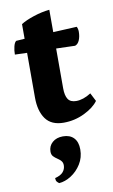

<svg xmlns="http://www.w3.org/2000/svg" viewBox="-97 -619 579 981"><g transform="rotate(-10 193.0 -128.5)"><path d="M205 12Q141 12 111.5 -29Q82 -70 82 -140V-372L19 -374Q19 -396 24 -416Q29 -436 38 -442L82 -445V-521Q107 -537 149.5 -551Q192 -565 232 -569V-453L355 -459Q361 -447 361 -433Q361 -408 353 -389Q345 -370 330 -365L232 -368V-162Q232 -124 244.5 -105Q257 -86 287 -86Q305 -86 324.5 -92.5Q344 -99 364 -112L386 -69Q363 -37 312.5 -12.5Q262 12 205 12ZM128 312Q121 307 116.5 301.5Q112 296 112 283Q141 276 154 261Q167 246 167 226Q167 212 159 203Q151 194 140 187Q129 180 120.5 171Q112 162 112 146Q112 117 133 98.5Q154 80 188 80Q224 80 244 101Q264 122 264 161Q264 203 243 236.5Q222 270 190.5 290Q159 310 128 312Z"/></g></svg>

Font: Petrona ExtraBold
Style: Regular
Weight: 800
Designer: Ringo R. Seeber
Foundry: Ringo R. Seeber
Version: Version 2.001; ttfautohint (v1.8.3)